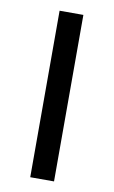

<svg xmlns="http://www.w3.org/2000/svg" viewBox="-74 -649 408 690"><g transform="rotate(10 130.0 -304.0)"><path d="M86.8 0V-607.6H173.6V0Z"/></g></svg>

Font: 8-bit Operator+ 8
Style: Regular
Weight: 400
Designer: GrandChaos9000
Version: Version 1.3.0 - August 1, 2014